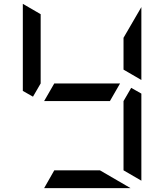

<svg xmlns="http://www.w3.org/2000/svg" viewBox="-20 -981 856 1001"><path d="M210 -454 263 -546H606L553 -454ZM717 -564 624 -618V-784L717 -944ZM192 -546 152 -477 99 -507V-959V-961L192 -907ZM661 0H210L263 -93H501ZM717 -493V-41V-39L624 -93V-454L664 -523Z"/></svg>

Font: DSEG7 Modern Mini
Style: Regular
Weight: 400
Designer: Keshikan(Twitter:@keshinomi_88pro)
Version: Version 0.46